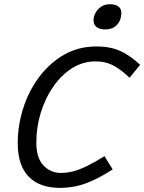

<svg xmlns="http://www.w3.org/2000/svg" viewBox="-20 -895 699 930"><path d="M271 15Q171.5 15 118.7 -39.7Q65.9 -94.4 65.9 -201Q65.9 -287.3 92.4 -370.6Q118.9 -453.9 169.4 -521.6Q219.8 -589.3 290 -629.7Q360.2 -670 447.6 -670Q487 -670 520.5 -662.3Q554 -654.6 587 -635.5Q620 -616.5 658.8 -581.3L607.6 -518.4Q571.5 -552 544.4 -568.8Q517.2 -585.6 493.4 -591.6Q469.6 -597.6 442.9 -597.6Q381.2 -597.6 329 -564.5Q276.9 -531.5 238.1 -475.6Q199.3 -419.7 177.6 -349.3Q155.9 -278.9 155.9 -204.3Q155.9 -129.9 190.5 -93.6Q225 -57.4 274.9 -57.4Q304.1 -57.4 333.8 -64.9Q363.5 -72.5 400.3 -90.3Q437.2 -108.2 486.1 -138.5L525.9 -74.5Q473 -40.6 430 -21Q387 -1.4 348.8 6.8Q310.7 15 271 15ZM489.6 -752.5Q463.3 -752.5 448.2 -763.6Q433.1 -774.7 433.1 -796.2Q433.1 -815 442.9 -833.1Q452.7 -851.1 470.4 -862.8Q488.1 -874.5 511.9 -874.5Q537.3 -874.5 552.5 -864.2Q567.7 -853.8 567.7 -831.9Q567.7 -798.1 547.2 -775.3Q526.7 -752.5 489.6 -752.5Z"/></svg>

Font: Intel One Mono Light
Style: Italic
Weight: 300
Italic angle: -16°
Monospace: yes
Designer: Fred Shallcrass
Foundry: Frere-Jones Type LLC
Version: Version 1.004